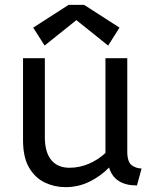

<svg xmlns="http://www.w3.org/2000/svg" viewBox="-20 -760 644 792"><path d="M250 12Q205 12 165 -7Q125 -26 100 -68.5Q75 -111 75 -182V-520H165V-194Q165 -133 191 -100.5Q217 -68 267 -68Q308 -68 346.5 -84.5Q385 -101 415 -129V-520H505V-135Q505 -92 523.5 -78.5Q542 -65 564 -65L545 5Q452 5 430 -69Q395 -33 349 -10.5Q303 12 250 12ZM164 -572 117 -646 263 -740H327L473 -646L426 -572L295 -677Z"/></svg>

Font: ABeeZee
Style: Regular
Weight: 400
Designer: Anja Meiners
Foundry: Anja Meiners
Version: Version 1.003; ttfautohint (v1.8.3)